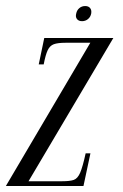

<svg xmlns="http://www.w3.org/2000/svg" viewBox="-82 -622 411 642"><path d="M172.9 -577Q175.2 -588.1 183.3 -594.9Q191.4 -601.8 202.9 -601.8Q214 -601.8 219.4 -594.9Q224.8 -588.1 223 -577Q220.9 -565.5 212.4 -558.4Q203.9 -551.2 192.4 -551.2Q180.9 -551.2 175.3 -558.4Q169.8 -565.5 172.9 -577ZM197.1 0H-62.4L220 -479H62.6L66 -495H297L13.4 -16H200.5ZM140.2 -495 136.9 -479Q111.2 -479 97.9 -474.1Q84.6 -469.2 77.4 -453.9Q70.2 -438.5 64.1 -406.6H47.5L66 -495ZM123.8 0 126.4 -16Q151.4 -16 164.5 -20.4Q177.6 -24.9 186.1 -44.6Q194.6 -64.4 204.4 -109.4H220.4L197.1 0Z"/></svg>

Font: Emberly Black
Style: Italic
Weight: 900
Italic angle: -12°
Designer: Rajesh Rajput
Foundry: Rajesh Rajput
Version: Version 1.000